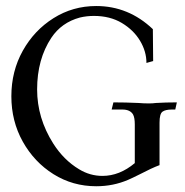

<svg xmlns="http://www.w3.org/2000/svg" viewBox="-20 -612 619 644"><path d="M302.7 12.7Q224.1 12.7 159.4 -27.8Q94.7 -68.4 56.4 -137Q18.1 -205.6 18.1 -289.1Q18.1 -373 56.4 -441.7Q94.7 -510.3 159.4 -551Q224.1 -591.8 302.7 -591.8Q411.1 -591.8 492.7 -514.2L493.7 -407.2L471.2 -400.9Q471.2 -439.5 449.7 -475.3Q428.2 -511.2 388.7 -534.9Q349.1 -558.6 294.9 -558.6Q271 -558.6 248 -553.2Q186.5 -536.6 152.3 -485.4Q104.5 -413.6 104.5 -312Q104.5 -215.8 158.7 -130.4Q193.8 -75.2 245.1 -44.4Q281.7 -22 323.7 -22Q380.9 -22 432.1 -64.9V-194.8Q432.1 -217.3 426.3 -228Q416.5 -244.6 390.6 -244.6H354.5L360.4 -268.6Q399.9 -268.6 444.8 -266.6Q461.4 -265.1 479.5 -265.1Q492.2 -265.1 502.9 -266.6Q536.1 -268.6 573.2 -268.6L567.9 -244.6H556.6Q534.7 -244.6 524.9 -237.3Q515.1 -230 515.1 -200.7V-58.1Q489.7 -48.8 446.8 -26.4Q423.3 -14.6 409.7 -8.8Q359.9 12.7 302.7 12.7Z"/></svg>

Font: Quaaykop
Style: Regular
Weight: 400
Designer: Tup Wanders
Foundry: Free font, DO NOT SELL
Version: Version 1.00;July 31, 2023;FontCreator 11.5.0.2430 64-bit